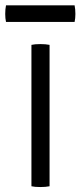

<svg xmlns="http://www.w3.org/2000/svg" viewBox="-24 -714 309 736"><path d="M96.5 -542Q109.5 -545 130.5 -545Q151 -545 166 -542V0Q151 3 130.5 3Q109.5 3 96.5 0ZM-1 -630Q-4 -643.5 -4 -660.5Q-4 -678.5 -1 -693.5H262Q265 -678.5 265 -660.5Q265 -643.5 262 -630Z"/></svg>

Font: Signika Negative SC Light
Style: Regular
Weight: 300
Designer: Anna Giedryś
Foundry: Anna Giedryś
Version: Version 2.000; ttfautohint (v1.8.3) -l 8 -r 50 -G 200 -x 9 -